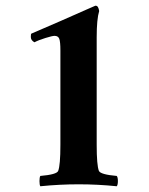

<svg xmlns="http://www.w3.org/2000/svg" viewBox="-20 -648 520 672"><path d="M191.4 -141.6V-470.7Q191.4 -502 187.5 -512.2Q183.6 -522.5 170.9 -522.5Q163.1 -522.5 139.2 -515.1Q115.2 -507.8 100.6 -500Q87.9 -506.8 87.9 -518.6Q87.9 -529.3 89.8 -530.3Q137.7 -550.8 194.8 -575.7Q252 -600.6 282.2 -614.3Q312.5 -627.9 313.5 -627.9H315.4Q324.2 -627.9 327.1 -609.4Q318.4 -581.1 318.4 -517.6V-141.6Q318.4 -69.3 326.2 -49.8Q332 -37.1 388.7 -32.2Q392.6 -27.3 392.6 -14.2Q392.6 -1 388.7 3.9Q322.3 -2.9 255.4 -2.9Q188.5 -2.9 121.1 3.9Q118.2 -1 118.2 -14.2Q118.2 -27.3 121.1 -32.2Q178.7 -37.1 183.6 -49.8Q191.4 -69.3 191.4 -141.6Z"/></svg>

Font: Crimson
Style: Bold
Weight: 700
Version: Version 0.8 ; ttfautohint (v1.00) -l 8 -r 50 -G 200 -x 14 -D